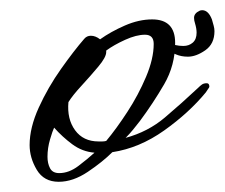

<svg xmlns="http://www.w3.org/2000/svg" viewBox="-20 -345 440 376"><path d="M95 11Q66 11 52 -12.5Q38 -36 38 -61Q38 -95 56 -134.5Q74 -174 99.5 -210Q125 -246 145 -269Q150 -275 158 -275Q167 -275 176 -268Q197 -283 224.5 -295Q252 -307 278 -307Q323 -307 323 -261Q323 -217 301.5 -180Q280 -143 254 -108Q247 -99 240.5 -91Q234 -83 226 -75Q270 -87 303 -115Q336 -143 368 -173Q372 -177 375.5 -179.5Q379 -182 385 -182Q390 -182 390 -175Q390 -174 387 -170Q384 -166 383 -164Q350 -124 301.5 -89.5Q253 -55 200 -47Q181 -28 152 -8.5Q123 11 95 11ZM173 -68Q177 -68 180.5 -68Q184 -68 188 -69Q208 -93 229.5 -126Q251 -159 266 -194.5Q281 -230 281 -259Q281 -277 264 -277Q247 -277 225 -267Q203 -257 188 -246V-243Q188 -233 172.5 -214.5Q157 -196 139.5 -177Q122 -158 114 -145Q111 -112 127 -90Q143 -68 173 -68ZM96 -6Q115 -6 133.5 -20Q152 -34 165 -46Q141 -48 121.5 -62.5Q102 -77 86 -95Q83 -89 78 -72Q73 -55 73 -38Q73 -25 78 -15.5Q83 -6 96 -6ZM348 -234Q335 -234 324.5 -238.5Q314 -243 308 -248Q306 -250 305 -257Q304 -264 309 -262Q323 -255 339 -255Q350 -255 357.5 -261.5Q365 -268 365 -281Q365 -289 362 -299Q360 -305 360 -310Q360 -319 371 -324Q373 -325 376 -325Q388 -325 395 -307Q397 -300 398.5 -294.5Q400 -289 400 -284Q400 -259 382 -246.5Q364 -234 348 -234Z"/></svg>

Font: Hurricane
Style: Regular
Weight: 400
Designer: Robert E. Leuschke
Foundry: Robert E. Leuschke
Version: Version 1.010; ttfautohint (v1.8.3)